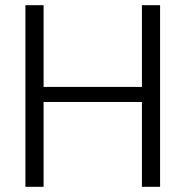

<svg xmlns="http://www.w3.org/2000/svg" viewBox="-20 -720 715 740"><path d="M527 0V-700H597V0ZM78 0V-700H148V0ZM132 -327V-385H547V-327Z"/></svg>

Font: Host Grotesk Light
Style: Regular
Weight: 300
Designer: Doukan Karapınar
Foundry: Element Type
Version: Version 1.003